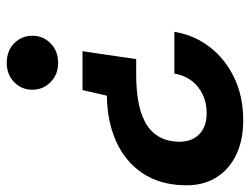

<svg xmlns="http://www.w3.org/2000/svg" viewBox="-108 -644 758 583"><g transform="rotate(90 271.5 -353.0)"><path d="M136 -224 160 -387H207Q249 -387 285.5 -393Q322 -399 350 -413.5Q378 -428 394 -453.5Q410 -479 411 -518Q411 -543 401 -561.5Q391 -580 372 -590.5Q353 -601 324 -601Q292 -601 266.5 -588.5Q241 -576 225 -554.5Q209 -533 204 -503H77Q87 -563 123 -610Q159 -657 216 -684.5Q273 -712 346 -712Q407 -712 452 -690Q497 -668 521 -627.5Q545 -587 543 -531Q541 -457 505.5 -405Q470 -353 409.5 -326Q349 -299 271 -298L254 -224ZM171 6Q135 6 112 -16.5Q89 -39 89 -72Q89 -104 112 -127Q135 -150 171 -150Q207 -150 230 -127Q253 -104 253 -72Q253 -39 230 -16.5Q207 6 171 6Z"/></g></svg>

Font: DM Sans 18pt
Style: Bold Italic
Weight: 700
Italic angle: -10°
Designer: Colophon Foundry, Jonny Pinhorn
Foundry: Colophon Foundry
Version: Version 4.004;gftools[0.9.30]